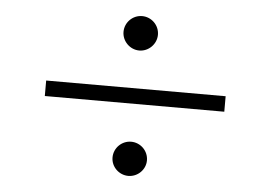

<svg xmlns="http://www.w3.org/2000/svg" viewBox="-48 -764 1096 778"><g transform="rotate(5 500.0 -375.0)"><path d="M500 -700C462 -700 430 -669 430 -630C430 -592 462 -560 500 -560C538 -560 570 -592 570 -630C570 -669 538 -700 500 -700ZM865 -406H135V-343H865ZM500 -189C462 -189 430 -158 430 -119C430 -81 462 -50 500 -50C538 -50 570 -81 570 -119C570 -158 538 -189 500 -189Z"/></g></svg>

Font: Noto Sans CJK HK DemiLight
Style: Regular
Weight: 350
Designer: Ryoko NISHIZUKA 西塚涼子 (kana, bopomofo & ideographs); Paul D. Hunt (Latin, Greek & Cyrillic); Sandoll Communications 산돌커뮤니
Foundry: Adobe
Version: Version 2.004;hotconv 1.0.118;makeotfexe 2.5.65603